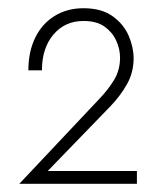

<svg xmlns="http://www.w3.org/2000/svg" viewBox="-20 -729 380 467"><path d="M27 -282H313V-313H96L249 -471Q273 -496 289 -524.5Q305 -553 305 -587Q305 -614 293 -642Q281 -670 254 -689.5Q227 -709 183 -709Q143 -709 112.5 -690Q82 -671 65.5 -637Q49 -603 49 -558H82Q82 -612 110 -645Q138 -678 183 -678Q215 -678 234 -664.5Q253 -651 262.5 -630.5Q272 -610 272 -589Q272 -559 258 -535.5Q244 -512 223 -490Z"/></svg>

Font: Jost Light
Style: Regular
Weight: 300
Version: Version 3.710